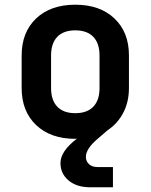

<svg xmlns="http://www.w3.org/2000/svg" viewBox="-20 -580 640 816"><path d="M364 216Q306 216 271.5 187Q237 158 237 113Q237 88 254 62.5Q271 37 307 9Q303 10 300 10Q195 10 133.5 -48.5Q72 -107 72 -206V-344Q72 -443 133.5 -501.5Q195 -560 300 -560Q405 -560 466.5 -501.5Q528 -443 528 -345V-206Q528 -147 504 -101Q480 -55 438 -27L395 10Q345 52 345 87Q345 105 358 117.5Q371 130 395 130H460V216ZM300 -99Q350 -99 376.5 -126.5Q403 -154 403 -206V-344Q403 -396 376.5 -423.5Q350 -451 300 -451Q250 -451 223.5 -423.5Q197 -396 197 -344V-206Q197 -154 223.5 -126.5Q250 -99 300 -99Z"/></svg>

Font: Tiny
Style: Bold
Weight: 700
Monospace: yes
Designer: Philipp Nurullin, Konstantin Bulenkov
Foundry: JetBrains
Version: Version 2.251; ttfautohint (v1.8.4.7-5d5b)